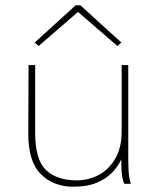

<svg xmlns="http://www.w3.org/2000/svg" viewBox="-20 -695 590 726"><path d="M257 11Q182 11 134 -37Q86 -85 87 -193L88 -449H113V-193Q113 -91 154 -52Q195 -13 270 -13Q315 -13 353.5 -33.5Q392 -54 416 -95.5Q440 -137 440 -198V-449H465V-91Q465 -72 466.5 -45Q468 -18 475 0H450Q442 -17 440 -44.5Q438 -72 439 -93Q427 -67 405 -43.5Q383 -20 347 -4.5Q311 11 257 11ZM126 -521 111 -534 266 -675H284L439 -534L424 -521L275 -650Z"/></svg>

Font: Inconsolata SemiExpanded ExtraLight
Style: Regular
Weight: 200
Width: 6
Monospace: yes
Designer: Raph Levien, Cyreal, Brenton Simpson
Foundry: Raph Levien, Cyreal, Google
Version: Version 3.001; ttfautohint (v1.8.2.53-6de2)